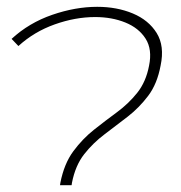

<svg xmlns="http://www.w3.org/2000/svg" viewBox="-20 -543 530 563"><path d="M156 0 157 -7Q168 -63 195 -99.5Q222 -136 255.5 -162.5Q289 -189 323 -214Q357 -239 382.5 -271Q408 -303 417 -350Q427 -398 407 -429.5Q387 -461 347.5 -477Q308 -493 259 -493Q201 -493 140.5 -471.5Q80 -450 34 -408L14 -429Q65 -476 133 -499.5Q201 -523 265 -523Q323 -523 369.5 -503.5Q416 -484 439.5 -446Q463 -408 451 -351Q441 -297 414.5 -262Q388 -227 354.5 -201Q321 -175 287 -149.5Q253 -124 227 -91Q201 -58 191 -7L190 0Z"/></svg>

Font: Montserrat ExtraLight
Style: Italic
Weight: 200
Italic angle: -11.3°
Designer: Julieta Ulanovsky
Foundry: Julieta Ulanovsky
Version: Version 9.000; ttfautohint (v1.8.4.7-5d5b)